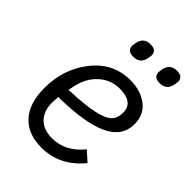

<svg xmlns="http://www.w3.org/2000/svg" viewBox="-213 -823 936 936"><g transform="rotate(45 255.5 -354.5)"><path d="M248 -618Q206 -618 206 -653Q206 -658 209 -674Q218 -721 265 -721Q307 -721 307 -686Q307 -682 304 -665Q295 -618 248 -618ZM430 -618Q388 -618 388 -653Q388 -658 391 -674Q400 -721 447 -721Q489 -721 489 -686Q489 -682 486 -665Q477 -618 430 -618ZM244 12Q151 12 100 -44Q49 -100 49 -204Q49 -336 125 -432Q201 -528 319 -528Q390 -528 437.5 -492Q485 -456 485 -390Q485 -305 397 -264Q309 -223 129 -221Q126 -200 126 -179Q126 -123 158 -90Q190 -57 249 -57Q340 -57 407 -139L457 -94Q370 12 244 12ZM311 -462Q250 -462 204.5 -420.5Q159 -379 145 -310L139 -281Q248 -285 306.5 -298Q365 -311 385.5 -332Q406 -353 406 -391Q406 -462 311 -462Z"/></g></svg>

Font: Aneliza
Style: Italic
Weight: 400
Italic angle: -11.31°
Designer: Mike Abbink, Paul van der Laan, Pieter van Rosmalen
Foundry: Bold Monday
Version: Version 3.0